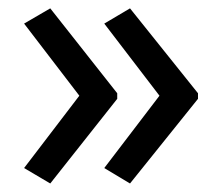

<svg xmlns="http://www.w3.org/2000/svg" viewBox="-20 -491 527 455"><path d="M449.2 -270 288.1 -471.2 227.1 -435.1 357.9 -264.2 227.1 -92.8 288.1 -56.2 449.2 -256.8ZM257.8 -270 99.1 -471.2 37.1 -435.1 168 -264.2 37.1 -92.8 99.1 -56.2 257.8 -256.8Z"/></svg>

Font: Avrile Sans
Style: Regular
Weight: 400
Designer: Monotype Design Team, Google (font), Stefan Peev (BGR Cyrillic), Cristiano Sobral (main changes)
Foundry: The Avrile Sans Project Authors
Version: Version 3.110